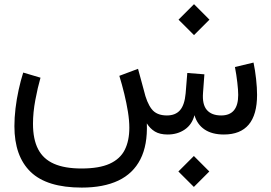

<svg xmlns="http://www.w3.org/2000/svg" viewBox="-20 -634 1276 905"><path d="M820.8 174.3 893.8 247.1 966.6 174.3 893.8 101.3ZM821.5 -541.3 894.5 -468.5 967.3 -541.3 894.5 -614.3ZM770.3 0Q816.4 0 850.7 -23.3Q885 -46.6 896.7 -91.1Q909.2 -47.4 944.3 -23.7Q979.5 0 1035.2 0Q1113 0 1152.3 -46.6Q1191.7 -93.3 1191.7 -187Q1191.7 -220.2 1187.1 -261.7Q1182.6 -303.2 1175 -339.1L1087.4 -318.1Q1094.5 -281.2 1098.6 -245.1Q1102.8 -209 1102.8 -186.5Q1102.8 -89.8 1022.5 -89.8Q977.5 -89.8 955.1 -115.6Q932.6 -141.4 937 -196.8L943.4 -283.7L862.8 -290L855 -193.8Q850.1 -139.4 828.6 -114.6Q807.1 -89.8 766.6 -89.8Q717.8 -89.8 694.6 -120.2Q671.4 -150.6 658.2 -208L630.6 -309.6L542.5 -276.6Q555.2 -235.4 565.8 -191.8Q576.4 -148.2 583 -107.3Q589.6 -66.4 589.6 -31.7Q589.6 29.5 568 72.4Q546.4 115.2 497.1 137.7Q447.8 160.2 364 160.2Q284.9 160.2 234.4 137.9Q183.8 115.7 159.7 69.2Q135.5 22.7 135.5 -50.8Q135.5 -103.8 146.5 -162.5Q157.5 -221.2 170.9 -267.8L89.4 -292Q77.4 -254.2 67.9 -210.6Q58.3 -167 53.1 -123Q47.9 -79.1 47.9 -39.3Q47.9 102.3 124.5 176.3Q201.2 250.2 365.5 250.2Q468 250.2 537.7 217.2Q607.4 184.1 641.7 116.9Q676 49.8 672.1 -52.5Q687 -28.1 710.2 -14Q733.4 0 770.3 0Z"/></svg>

Font: Estedad-FD-VF Thin
Style: Regular
Weight: 100
Designer: Amin Abedi
Version: Version 5.0